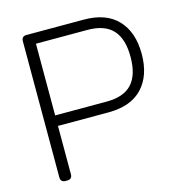

<svg xmlns="http://www.w3.org/2000/svg" viewBox="-102 -772 816 864"><g transform="rotate(-15 306.0 -340.0)"><path d="M75 -23V-657Q75 -680 98 -680H365Q469 -680 523 -622.5Q577 -565 577 -464Q577 -363 523 -305.5Q469 -248 364 -248H129V-23Q129 0 106 0H98Q75 0 75 -23ZM369 -297Q449 -297 487 -338.5Q525 -380 525 -464Q525 -548 487 -589.5Q449 -631 369 -631H129V-297Z"/></g></svg>

Font: Mitr ExtraLight
Style: Regular
Weight: 250
Designer: Thanarat Vachiruckul
Foundry: Cadson Demak Co.,Ltd.
Version: Version 1.000